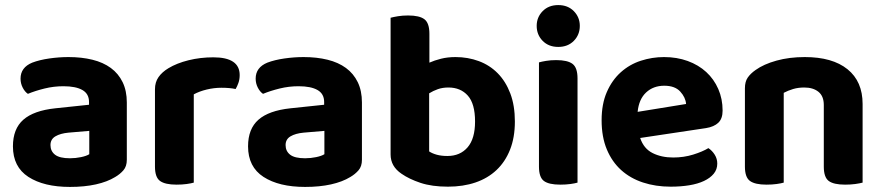

<svg xmlns="http://www.w3.org/2000/svg" viewBox="-20 -721 3478 757"><path d="M256 -97Q278 -97 299.5 -101.5Q321 -106 332 -113V-205L250 -198Q218 -195 198.5 -183.5Q179 -172 179 -149Q179 -125 197 -111Q215 -97 256 -97ZM250 -496Q302 -496 344.5 -485.5Q387 -475 417 -453Q447 -431 463.5 -397Q480 -363 480 -317V-91Q480 -65 466.5 -49.5Q453 -34 434 -23Q403 -4 358 6Q313 16 256 16Q153 16 92 -23.5Q31 -63 31 -144Q31 -213 72 -249Q113 -285 198 -294L331 -308V-319Q331 -351 305 -366Q279 -381 230 -381Q192 -381 155.5 -372Q119 -363 90 -351Q78 -359 69.5 -375.5Q61 -392 61 -411Q61 -455 107 -474Q136 -485 174.5 -490.5Q213 -496 250 -496Z M744 -1Q734 2 716 4.5Q698 7 676 7Q631 7 611 -7.5Q591 -22 591 -64V-369Q591 -397 605 -417Q619 -437 644 -452Q677 -472 723.5 -483.5Q770 -495 821 -495Q925 -495 925 -425Q925 -408 920 -394Q915 -380 909 -370Q886 -375 853 -375Q824 -375 795 -368Q766 -361 744 -349Z M1183 -97Q1205 -97 1226.5 -101.5Q1248 -106 1259 -113V-205L1177 -198Q1145 -195 1125.5 -183.5Q1106 -172 1106 -149Q1106 -125 1124 -111Q1142 -97 1183 -97ZM1177 -496Q1229 -496 1271.5 -485.5Q1314 -475 1344 -453Q1374 -431 1390.5 -397Q1407 -363 1407 -317V-91Q1407 -65 1393.5 -49.5Q1380 -34 1361 -23Q1330 -4 1285 6Q1240 16 1183 16Q1080 16 1019 -23.5Q958 -63 958 -144Q958 -213 999 -249Q1040 -285 1125 -294L1258 -308V-319Q1258 -351 1232 -366Q1206 -381 1157 -381Q1119 -381 1082.5 -372Q1046 -363 1017 -351Q1005 -359 996.5 -375.5Q988 -392 988 -411Q988 -455 1034 -474Q1063 -485 1101.5 -490.5Q1140 -496 1177 -496Z M1776 -496Q1825 -496 1868 -480Q1911 -464 1942.5 -432Q1974 -400 1992 -352.5Q2010 -305 2010 -242Q2010 -179 1991 -131Q1972 -83 1937.5 -50.5Q1903 -18 1854.5 -1.5Q1806 15 1746 15Q1683 15 1638 0Q1593 -15 1563 -36Q1520 -65 1520 -112V-651Q1531 -654 1549 -657Q1567 -660 1589 -660Q1634 -660 1653.5 -645Q1673 -630 1673 -588V-474Q1693 -483 1719 -489.5Q1745 -496 1776 -496ZM1748 -376Q1725 -376 1706.5 -369.5Q1688 -363 1672 -353V-124Q1684 -116 1702 -111Q1720 -106 1744 -106Q1794 -106 1823.5 -140Q1853 -174 1853 -242Q1853 -312 1824.5 -344Q1796 -376 1748 -376Z M2257 -1Q2247 2 2229 4.5Q2211 7 2189 7Q2144 7 2124.5 -7.5Q2105 -22 2105 -64V-475Q2115 -478 2133 -481Q2151 -484 2173 -484Q2218 -484 2237.5 -469Q2257 -454 2257 -412ZM2096 -619Q2096 -653 2119.5 -677Q2143 -701 2181 -701Q2219 -701 2242.5 -677Q2266 -653 2266 -619Q2266 -584 2242.5 -560Q2219 -536 2181 -536Q2143 -536 2119.5 -560Q2096 -584 2096 -619Z M2504 -177Q2518 -135 2553 -117.5Q2588 -100 2634 -100Q2676 -100 2713 -111.5Q2750 -123 2773 -137Q2788 -127 2798 -111Q2808 -95 2808 -76Q2808 -53 2794 -36Q2780 -19 2755.5 -7.5Q2731 4 2697.5 9.5Q2664 15 2624 15Q2565 15 2515 -1.5Q2465 -18 2429 -50.5Q2393 -83 2372.5 -132Q2352 -181 2352 -247Q2352 -311 2372.5 -358Q2393 -405 2427.5 -436Q2462 -467 2506.5 -481.5Q2551 -496 2598 -496Q2649 -496 2691.5 -480.5Q2734 -465 2764.5 -437Q2795 -409 2812 -370Q2829 -331 2829 -285Q2829 -253 2812 -237Q2795 -221 2764 -216ZM2599 -383Q2556 -383 2527.5 -356.5Q2499 -330 2494 -280L2685 -311Q2683 -337 2662 -360Q2641 -383 2599 -383Z M3228 -307Q3228 -342 3207 -359Q3186 -376 3151 -376Q3127 -376 3107 -370Q3087 -364 3070 -355V-1Q3060 2 3042 4.5Q3024 7 3002 7Q2957 7 2937 -7.5Q2917 -22 2917 -64V-373Q2917 -399 2928 -415Q2939 -431 2959 -445Q2991 -468 3041.5 -482Q3092 -496 3153 -496Q3262 -496 3321.5 -448Q3381 -400 3381 -311V-1Q3370 2 3352 4.5Q3334 7 3312 7Q3267 7 3247.5 -7.5Q3228 -22 3228 -64V-307Z"/></svg>

Font: Baloo Tammudu 2
Style: Bold
Weight: 700
Designer: Maithili Shingre, Omkar Shende and Ek Type
Foundry: Ek Type
Version: Version 1.640;hotconv 1.0.111;makeotfexe 2.5.65597; ttfautoh